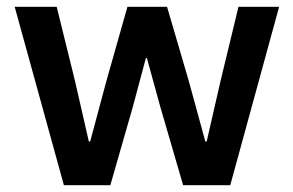

<svg xmlns="http://www.w3.org/2000/svg" viewBox="-20 -542 859 562"><path d="M167 0H303L369 -230L407 -372H410L449 -230L516 0H654L797 -522H678L626 -307L585 -128H581L532 -307L469 -522H353L292 -307L244 -128H240L199 -307L146 -522H23Z"/></svg>

Font: IBM Plex Devanagari Medium
Style: Regular
Weight: 600
Designer: Mike Abbink, Paul van der Laan, Pieter van Rosmalen, Erin McLaughlin
Foundry: Bold Monday
Version: Version 1.0